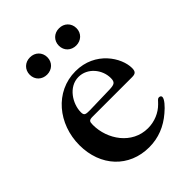

<svg xmlns="http://www.w3.org/2000/svg" viewBox="-187 -721 827 827"><g transform="rotate(-45 226.0 -307.5)"><path d="M232.6 11.4C289.4 11.4 338.8 -8.9 381.7 -45.8C404.8 -65 425.8 -89.1 425.8 -101.9C425.8 -107.6 421.2 -111.5 414.4 -111.5C404.8 -111.5 402.7 -104.4 389.9 -92.3C364.7 -66.8 327.4 -50.4 286.9 -50.4C189.6 -50.4 128.6 -141 128.6 -228C128.6 -249.3 131.4 -254.6 153.8 -254.6H393.1C413.7 -254.6 421.5 -260.7 421.5 -282.7C421.5 -344.5 360.1 -445.3 239.3 -445.3C114.3 -445.3 25.9 -336.3 25.9 -207.7C25.9 -79.2 110.4 11.4 232.6 11.4ZM89.1 -573.5C89.1 -542.3 112.6 -521 142.8 -521C172.9 -521 196.4 -542.3 196.4 -573.5C196.4 -604.4 172.9 -626.4 142.8 -626.1C112.6 -626.4 89.1 -604.4 89.1 -573.5ZM130.7 -304C130.7 -353.7 169.7 -418.7 231.2 -418.7C285.2 -418.7 326.3 -369 326.3 -316.8C326.3 -291.2 316.8 -286.9 288.4 -285.5C237.6 -284.1 166.2 -282.3 164.8 -282.3C138.8 -282.3 130.7 -283.4 130.7 -304ZM266.3 -573.5C266.3 -542.3 289.8 -521 320 -521C350.1 -521 373.6 -542.3 373.6 -573.5C373.6 -604.4 350.1 -626.4 320 -626.1C289.8 -626.4 266.3 -604.4 266.3 -573.5Z"/></g></svg>

Font: Margiela Serif Medium
Style: Regular
Weight: 500
Designer: Andreas Faust, Stefan Endress
Version: Version 1.002;FEAKit 1.0